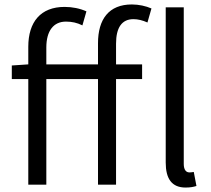

<svg xmlns="http://www.w3.org/2000/svg" viewBox="-20 -829 949 862"><path d="M813 13C835 13 849 10 862 6L850 -57C839 -55 835 -55 830 -55C816 -55 805 -66 805 -93V-796H724V-99C724 -27 751 13 813 13ZM33 -474H107V0H188V-474H420V0H501V-474H618V-540H501V-633C501 -705 527 -743 579 -743C599 -743 620 -738 642 -728L660 -791C635 -802 603 -809 572 -809C469 -809 420 -743 420 -635V-540H188V-616C188 -690 220 -732 276 -732C303 -732 326 -727 350 -715L368 -778C339 -791 305 -798 270 -798C163 -798 107 -731 107 -619V-540L33 -535Z"/></svg>

Font: Noto Sans KR DemiLight
Style: Regular
Weight: 350
Designer: Ryoko NISHIZUKA 西塚涼子 (kana, bopomofo & ideographs); Paul D. Hunt (Latin, Greek & Cyrillic); Sandoll Communications 산돌커뮤니
Foundry: Adobe
Version: Version 2.004;hotconv 1.0.118;makeotfexe 2.5.65603